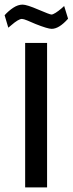

<svg xmlns="http://www.w3.org/2000/svg" viewBox="-22 -812 315 832"><path d="M0 0ZM87 -626H182V0H87ZM132 -708Q114 -716 97 -723Q80 -730 73 -730Q58 -730 26 -702L14 -692L-2 -746Q15 -765 35.5 -778.5Q56 -792 76 -792Q94 -792 145 -770Q194 -749 201 -749Q207 -749 219 -756.5Q231 -764 245 -776L256 -786L273 -731Q234 -687 202 -687Q185 -687 132 -708Z"/></svg>

Font: sheba-seeBold
Style: Regular
Weight: 600
Designer: Mohamed Galeb, the designers
Foundry: Kief Type Foundry
Version: Version 2.010; ttfautohint (v1.5.33-1714) -l 8 -r 50 -G 200 